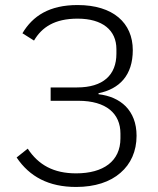

<svg xmlns="http://www.w3.org/2000/svg" viewBox="-20 -730 626 762"><path d="M282 12C173 12 97 -29 46 -105L90 -140C133 -75 193 -42 282 -42C390 -42 458 -90 458 -181V-200C458 -279 402 -330 291 -330H181V-383H286C389 -383 442 -432 442 -517V-535C442 -610 387 -656 288 -656C197 -656 146 -622 115 -569L69 -598C110 -667 176 -710 288 -710C429 -710 507 -639 507 -531C507 -431 454 -377 371 -360V-356C415 -351 452 -335 479 -308C506 -280 522 -242 522 -191C522 -130 499 -79 458 -44C417 -8 357 12 282 12Z"/></svg>

Font: Plexus Sans Light
Style: Regular
Weight: 300
Version: Version 2.001;PS 002.001;hotconv 1.0.70;makeotf.lib2.5.58329